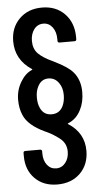

<svg xmlns="http://www.w3.org/2000/svg" viewBox="-61 -745 512 987"><g transform="rotate(-5 195.5 -251.5)"><path d="M195 205Q123 205 79 160.5Q35 116 35 45V29Q35 19 45 19H121Q131 19 131 29V39Q131 76 149 99Q167 122 196 122Q225 122 243.5 98.5Q262 75 262 41Q262 19 253 1Q244 -17 224 -31.5Q204 -46 191.5 -53.5Q179 -61 153 -73Q69 -112 46 -167Q31 -202 31 -246Q31 -297 57 -339Q80 -378 115 -393Q120 -395 115 -398Q32 -453 32 -548Q32 -618 77 -663Q122 -708 194 -708Q266 -708 310.5 -662.5Q355 -617 356 -544V-531Q356 -521 346 -521H269Q259 -521 259 -531V-540Q259 -577 241 -601Q223 -625 194 -625Q164 -625 146 -601Q128 -577 128 -541Q128 -501 151.5 -476.5Q175 -452 225 -429Q228 -428 233 -425Q303 -391 328 -361Q332 -356 336 -351Q363 -312 363 -258Q363 -205 343 -167Q321 -122 278 -104Q272 -102 277 -99Q358 -47 358 45Q358 116 313 160.5Q268 205 195 205ZM256 -195Q267 -219 267 -251Q267 -288 249 -313Q229 -342 195 -342Q157 -342 139 -303Q128 -281 128 -249Q128 -216 139 -194Q156 -157 197 -157Q238 -157 256 -195Z"/></g></svg>

Font: Barlow Condensed Medium
Style: Regular
Weight: 500
Width: 3
Designer: Jeremy Tribby
Foundry: Tribby Type
Version: Version 1.422;hotconv 1.0.109;makeotfexe 2.5.65596